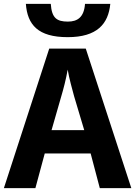

<svg xmlns="http://www.w3.org/2000/svg" viewBox="-20 -967 695 987"><path d="M547 -947H417C412 -878 378 -856 329 -856C272 -856 246 -874 241 -947H113C121 -840 175 -776 328 -776C479 -776 537 -844 547 -947ZM493 0H655L421 -717H233L0 0H162L210 -178H446ZM413 -298H245L295 -472C306 -509 319 -558 328 -609C336 -561 351 -510 361 -472Z"/></svg>

Font: Noto Sans Display
Style: Bold
Weight: 700
Designer: Monotype Design Team
Foundry: Monotype Imaging Inc.
Version: Version 1.900